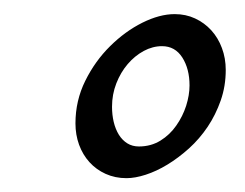

<svg xmlns="http://www.w3.org/2000/svg" viewBox="-20 -623 347 272"><path d="M176.8 -415.5Q193.8 -415.5 207.3 -423.8Q220.7 -432.1 229.7 -445.1Q238.8 -458 243.7 -473.1Q248.5 -488.3 248.5 -502Q248.5 -525.4 238.3 -541.5Q228 -557.6 209.5 -557.6Q196.3 -557.6 183.6 -550.8Q170.9 -543.9 160.9 -532.2Q150.9 -520.5 144.8 -504.9Q138.7 -489.3 138.7 -471.7Q138.7 -460.4 141.1 -450.2Q143.6 -439.9 148.4 -432.1Q153.3 -424.3 160.4 -419.9Q167.5 -415.5 176.8 -415.5ZM299.8 -523.9Q299.8 -501 292.7 -480.7Q285.6 -460.4 274.2 -443.4Q262.7 -426.3 247.8 -412.8Q232.9 -399.4 217.3 -389.9Q201.7 -380.4 186.5 -375.5Q171.4 -370.6 159.2 -370.6Q143.1 -370.6 129.6 -376.7Q116.2 -382.8 106.7 -393.3Q97.2 -403.8 92 -418Q86.9 -432.1 86.9 -448.2Q86.9 -480.5 100.8 -508.5Q114.7 -536.6 136 -557.6Q157.2 -578.6 181.6 -590.8Q206.1 -603 227.5 -603Q243.2 -603 256.3 -596.9Q269.5 -590.8 279.3 -580.1Q289.1 -569.3 294.4 -554.9Q299.8 -540.5 299.8 -523.9Z"/></svg>

Font: Gentium Plus Phon
Style: Italic
Weight: 400
Italic angle: -8°
Designer: J. Victor Gaultney, Annie Olsen, Iska Routamaa, Becca Hirsbrunner
Foundry: SIL International
Version: Version 5.000